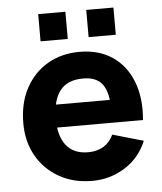

<svg xmlns="http://www.w3.org/2000/svg" viewBox="-53 -783 714 844"><g transform="rotate(-5 304.0 -360.5)"><path d="M359 -616V-736H479V-616ZM147 -616V-736H267V-616ZM321 15Q238 15 174.8 -20.8Q111.5 -56.5 75.8 -119.2Q40 -182 40 -263Q40 -351.5 75 -417Q110 -482.5 171.5 -518.8Q233 -555 313 -555Q398 -555 457.5 -515Q517 -475 545.5 -402.5Q574 -330 565.5 -232H431V-282Q431 -364.5 404.8 -400.8Q378.5 -437 319 -437Q249.5 -437 216.8 -394.8Q184 -352.5 184 -270Q184 -194.5 216.8 -153.2Q249.5 -112 313 -112Q353 -112 381.5 -129.5Q410 -147 425 -180L561 -141Q530.5 -67 464.8 -26Q399 15 321 15ZM142 -232V-333H500V-232Z"/></g></svg>

Font: Manrope ExtraLight ExtraBold
Style: Regular
Weight: 800
Version: Version 4.504